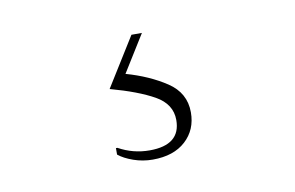

<svg xmlns="http://www.w3.org/2000/svg" viewBox="-41 -75 582 379"><g transform="rotate(-10 250.0 115.0)"><path d="M239 240Q219 240 200.5 233.5Q182 227 171 218V205H174Q203 221 236 221Q298 221 298 171Q298 139 266 121Q234 103 179 88L240 -10H261L215 64Q261 77 295 99.5Q329 122 329 161Q329 196 305 218Q281 240 239 240Z"/></g></svg>

Font: Spectral SC ExtraLight
Style: Regular
Weight: 275
Designer: Jean-Baptiste Levee
Foundry: Production Type
Version: Version 2.001